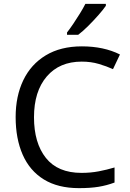

<svg xmlns="http://www.w3.org/2000/svg" viewBox="-20 -964 672 994"><path d="M403 -645Q288 -645 222 -568Q156 -491 156 -357Q156 -224 217.5 -146.5Q279 -69 402 -69Q449 -69 491 -77Q533 -85 573 -97V-19Q533 -4 490.5 3Q448 10 389 10Q280 10 207 -35Q134 -80 97.5 -163Q61 -246 61 -358Q61 -466 100.5 -548.5Q140 -631 217 -677.5Q294 -724 404 -724Q517 -724 601 -682L565 -606Q532 -621 491.5 -633Q451 -645 403 -645ZM528 -934Q516 -916 491 -887.5Q466 -859 437.5 -830.5Q409 -802 385 -784H327V-796Q342 -815 359.5 -841Q377 -867 394 -894.5Q411 -922 422 -944H528Z"/></svg>

Font: Noto Sans Avestan
Style: Regular
Weight: 400
Designer: Monotype Design Team
Foundry: Monotype Imaging Inc.
Version: Version 2.003; ttfautohint (v1.8.4.7-5d5b)